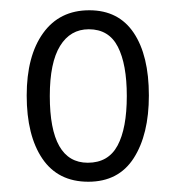

<svg xmlns="http://www.w3.org/2000/svg" viewBox="-20 -743 343 374"><path d="M270 -557Q270 -481 240.5 -435Q211 -389 152 -389Q93 -389 62.5 -434Q32 -479 32 -557Q32 -634 64 -678.5Q96 -723 154 -723Q211 -723 240.5 -679Q270 -635 270 -557ZM77 -556Q77 -426 151 -426Q191 -426 209 -459.5Q227 -493 227 -556Q227 -618 209.5 -652Q192 -686 153 -686Q117 -686 97 -653.5Q77 -621 77 -556Z"/></svg>

Font: Noto Sans Khmer ExtraCondensed Light
Style: Regular
Weight: 300
Width: 2
Designer: Danh Hong and the Monotype Design Team
Foundry: Monotype Imaging Inc.
Version: Version 2.004; ttfautohint (v1.8.4.7-5d5b)